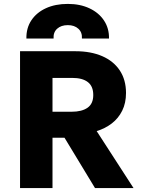

<svg xmlns="http://www.w3.org/2000/svg" viewBox="-20 -962 727 982"><path d="M82.5 0V-700H366.5Q444.5 -700 502.8 -674.8Q561 -649.5 592.8 -601.5Q624.5 -553.5 624.5 -486.5Q624.5 -435 605 -395.8Q585.5 -356.5 551.5 -330.5Q517.5 -304.5 474.5 -291.5L663 0H466L310 -257.5H248.5V0ZM248.5 -390.5H346.5Q398.5 -390.5 427.8 -411Q457 -431.5 457 -476Q457 -521 429.2 -542.2Q401.5 -563.5 350 -563.5H248.5ZM115 -765Q114 -818.5 140.5 -858.2Q167 -898 215 -920Q263 -942 327 -942Q389.5 -942 437.5 -919.5Q485.5 -897 512 -857Q538.5 -817 537.5 -765H399Q401 -796.5 380.8 -815Q360.5 -833.5 327 -833.5Q292.5 -833.5 272.2 -815Q252 -796.5 254 -765Z"/></svg>

Font: Geologica Cursive
Style: Bold
Weight: 700
Designer: Sindre Bremnes, Frode Helland
Foundry: Monokrom Skriftforlag AS
Version: Version 1.010;gftools[0.9.28]